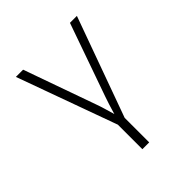

<svg xmlns="http://www.w3.org/2000/svg" viewBox="-199 -684 997 997"><g transform="rotate(-45 300.0 -185.0)"><path d="M275 180H325V0L524 -550H473L332 -150C322 -123 311 -86 301 -52C291 -86 281 -123 271 -150L129 -550H76L275 0Z"/></g></svg>

Font: JetBrains Mono Thin
Style: Regular
Weight: 100
Monospace: yes
Designer: Philipp Nurullin, Konstantin Bulenkov
Foundry: JetBrains
Version: Version 2.305